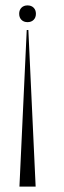

<svg xmlns="http://www.w3.org/2000/svg" viewBox="-20 -523 238 711"><path d="M51 -472Q51 -486 59.5 -494.5Q68 -503 82 -503Q96 -503 104.5 -494.5Q113 -486 113 -472Q113 -458 104.5 -449.5Q96 -441 82 -441Q68 -441 59.5 -449.5Q51 -458 51 -472ZM85 -412 112 168H52L79 -412Z"/></svg>

Font: Moniqa Cond Display
Style: Regular
Weight: 400
Width: 3
Designer: Rajesh Rajput
Foundry: Rajesh Rajput
Version: Version 1.000